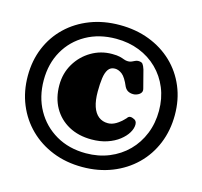

<svg xmlns="http://www.w3.org/2000/svg" viewBox="-119 -913 1183 1122"><g transform="rotate(15 472.0 -352.0)"><path d="M471.5 77.5Q569.5 77.5 651 45.2Q732.5 13 792.2 -45.2Q852 -103.5 884.5 -182.8Q917 -262 917 -355.5Q917 -448.5 884.2 -526.5Q851.5 -604.5 791.8 -661.5Q732 -718.5 650.5 -749.8Q569 -781 471.5 -781Q374 -781 292.8 -749.5Q211.5 -718 152 -661Q92.5 -604 60 -526.2Q27.5 -448.5 27.5 -355.5Q27.5 -262.5 60 -183.5Q92.5 -104.5 152 -46Q211.5 12.5 292.8 45Q374 77.5 471.5 77.5ZM471.5 -5.5Q369 -5.5 290.5 -51Q212 -96.5 168 -175.5Q124 -254.5 124 -355.5Q124 -455.5 168 -532.8Q212 -610 290.5 -654Q369 -698 471.5 -698Q547.5 -698 611.5 -672.8Q675.5 -647.5 722.5 -601.2Q769.5 -555 795.2 -492.5Q821 -430 821 -355.5Q821 -280.5 795.2 -216.5Q769.5 -152.5 722.5 -105.2Q675.5 -58 611.5 -31.8Q547.5 -5.5 471.5 -5.5ZM709 -242.5Q709 -218.5 693.5 -192.5Q678 -166.5 648.5 -143.5Q619 -120.5 577 -106.2Q535 -92 482 -92Q403.5 -92 344.2 -124.5Q285 -157 252.2 -215.2Q219.5 -273.5 219.5 -350.5Q219.5 -422.5 254 -480.5Q288.5 -538.5 345.8 -572.2Q403 -606 471 -606Q501.5 -606 518.2 -601.8Q535 -597.5 546.2 -593Q557.5 -588.5 571 -588.5Q583 -588.5 592.8 -593Q602.5 -597.5 611.5 -601.8Q620.5 -606 629 -606Q649 -606 656.2 -596.8Q663.5 -587.5 670.5 -566L698.5 -458Q704 -440 692 -427.8Q680 -415.5 659 -411.5Q640.5 -409 623.8 -415.5Q607 -422 597 -441Q574.5 -494.5 552.8 -511Q531 -527.5 509.5 -527.5Q483 -527.5 469.2 -507.8Q455.5 -488 450.8 -453Q446 -418 446 -372Q446 -318 458.2 -281.8Q470.5 -245.5 494 -227Q517.5 -208.5 550.5 -208.5Q574.5 -208.5 599 -222.8Q623.5 -237 650 -265.5Q655 -274 661.5 -276.5Q668 -279 675 -277.8Q682 -276.5 688 -273.5Q709 -267 709 -242.5Z"/></g></svg>

Font: Fraunces SuperSoft 9pt
Style: Regular
Weight: 900
Version: Version 1.000;[b76b70a41]